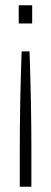

<svg xmlns="http://www.w3.org/2000/svg" viewBox="-20 -530 194 728"><path d="M51 -441V-510H102V-441ZM62 -335H92Q99 -133 99 35V178H55V35Q55 -133 62 -335Z"/></svg>

Font: Saira Ultra Condensed ExLight
Style: Regular
Weight: 200
Width: 1
Designer: Hector Gatti with collaboration of the Omnibus-Type team
Foundry: Omnibus-Type
Version: Version 1.001; ttfautohint (v1.8)